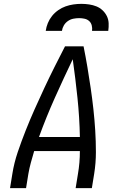

<svg xmlns="http://www.w3.org/2000/svg" viewBox="-20 -975 640 995"><path d="M32 0 44 -74Q53 -131 72 -187Q91 -243 113 -298.5Q135 -354 159.5 -409Q184 -464 209.5 -518.5Q235 -573 262 -627Q289 -681 317 -735H413Q424 -681 433 -627Q442 -573 450 -518.5Q458 -464 464 -409.5Q470 -355 473.5 -299Q477 -243 477 -186.5Q477 -130 468 -74L456 0H372L384 -74Q389 -103 391.5 -132.5Q394 -162 394 -192H157Q148 -162 140 -132.5Q132 -103 127 -74L115 0ZM394 -265Q392 -367 381.5 -467.5Q371 -568 357 -668Q309 -568 264 -467.5Q219 -367 182 -265ZM217 -815Q220 -836 228 -855.5Q236 -875 249.5 -892Q263 -909 281.5 -922Q300 -935 320 -942Q340 -949 360.5 -952Q381 -955 402 -955Q422 -955 442 -952Q462 -949 479.5 -942Q497 -935 511 -922Q525 -909 533.5 -892Q542 -875 543 -855Q544 -835 541 -815H457Q459 -829 455.5 -843Q452 -857 442 -866Q432 -875 418 -878Q404 -881 390 -881Q375 -881 360 -878Q345 -875 332 -866Q319 -857 311 -843.5Q303 -830 301 -815Z"/></svg>

Font: Iosevka Curly Extended Oblique
Style: Regular
Weight: 400
Width: 7
Italic angle: -9°
Monospace: yes
Designer: Belleve Invis
Foundry: Belleve Invis
Version: Version 11.1.0; ttfautohint (v1.8.3)